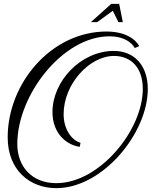

<svg xmlns="http://www.w3.org/2000/svg" viewBox="-20 -865 808 999"><path d="M704 -625C703 -629 667 -701 534 -701C249 -701 20 -434 20 -150C20 19 134 114 273 114C514 114 749 -172 749 -402C749 -523 680 -600 572 -600C401 -600 253 -443 253 -282C253 -168 329 -110 395 -101L399 -122C353 -135 311 -192 311 -271C311 -428 446 -574 573 -574C660 -574 723 -515 723 -402C723 -188 498 88 273 88C146 88 70 2 70 -116C70 -371 307 -676 549 -676C651 -676 680 -618 681 -615ZM619 -750 600 -845H559L453 -750H486L567 -809L596 -750Z"/></svg>

Font: Parisienne
Style: Regular
Weight: 400
Designer: Astigmatic (AOETI)
Foundry: Astigmatic (AOETI)
Version: Version 1.000